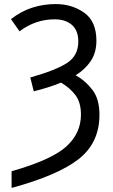

<svg xmlns="http://www.w3.org/2000/svg" viewBox="-20 -744 554 944"><path d="M469 -180Q469 -258 433.5 -303.5Q398 -349 352 -374Q398 -402 426 -443.5Q454 -485 454 -544Q454 -639 394 -681.5Q334 -724 254 -724Q194 -724 139 -706.5Q84 -689 34 -650L76 -590Q154 -649 249 -649Q302 -649 333.5 -621.5Q365 -594 365 -540Q365 -471 310.5 -435Q256 -399 129 -363L146 -295Q182 -304 215.5 -314.5Q249 -325 280 -338Q325 -311 351.5 -275.5Q378 -240 378 -180Q378 -90 307 -24.5Q236 41 37 98V180Q265 118 367 38Q469 -42 469 -180Z"/></svg>

Font: Noto Sans UI SemiCondensed
Style: Regular
Weight: 400
Width: 4
Designer: Monotype Design Team
Foundry: Monotype Imaging Inc.
Version: 1.001